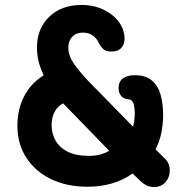

<svg xmlns="http://www.w3.org/2000/svg" viewBox="-20 -737 748 773"><path d="M333 14.8Q248 14.8 184.4 -16.4Q120.8 -47.5 85.4 -103Q50 -158.5 50 -231.2Q50 -296.2 77.1 -349.1Q104.2 -402 156 -433.8Q141.5 -464.2 135.1 -491.4Q128.8 -518.5 128.8 -545.2Q128.8 -621.8 178.2 -669.5Q227.8 -717.2 308.2 -717Q358 -717 397.1 -698.1Q436.2 -679.2 458.8 -648.4Q481.2 -617.5 481.5 -581Q481.8 -558.5 468.2 -544Q454.8 -529.5 428 -529.5Q405.5 -529.5 394.9 -540.2Q384.2 -551 377.8 -563.8Q370 -581.5 354.5 -593.5Q339 -605.5 313.2 -605.8Q286.8 -605.8 270.9 -589.1Q255 -572.5 255 -545Q255 -511.5 281.2 -475.2Q307.5 -439 349 -397L515.8 -226.8Q518.8 -239.2 520.6 -252.4Q522.5 -265.5 522.5 -278.5Q522.5 -306 517.1 -320.9Q511.8 -335.8 498.5 -336.8Q479.2 -338.2 468.4 -350.2Q457.5 -362.2 457.5 -382.5Q457.5 -408.2 474.6 -421.2Q491.8 -434.2 522 -434.2Q567.2 -434.2 592 -412.6Q616.8 -391 626.8 -354.9Q636.8 -318.8 636.8 -274.2Q636.5 -234.2 629.1 -200Q621.8 -165.8 606.2 -136L645.2 -96.8Q652.2 -90.5 656 -83Q659.8 -75.5 661.6 -67.9Q663.5 -60.2 663.5 -51.2Q663.5 -23 646 -3.5Q628.5 16 599.5 16Q590.8 16 582 13.8Q573.2 11.5 565 6.8Q556.8 2 549 -5L513.8 -38.5Q476.8 -12 430.9 1.4Q385 14.8 333 14.8ZM338.5 -109.5Q363.5 -109.5 383.6 -115Q403.8 -120.5 419.8 -129.8L234.2 -320.8Q212.2 -309.8 200 -287Q187.8 -264.2 187.8 -232.8Q187.8 -199.5 203.4 -171.5Q219 -143.5 252.1 -126.5Q285.2 -109.5 338.5 -109.5Z"/></svg>

Font: National Park
Style: Regular
Weight: 400
Designer: Andrea Herstowski, Ben Hoepner
Version: Version 1.009